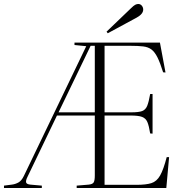

<svg xmlns="http://www.w3.org/2000/svg" viewBox="-30 -944 912 964"><path d="M-10 0V-12L29 -17Q46 -19 62 -27.5Q78 -36 90 -61L403 -712L344 -718V-730H773L801 -580L789 -581Q774 -629 760.5 -656Q747 -683 730.5 -695.5Q714 -708 688.5 -711Q663 -714 624 -714H495V-380H629Q667 -380 684 -386.5Q701 -393 709 -412.5Q717 -432 724 -472H736V-273L724 -274Q718 -312 710 -331Q702 -350 683.5 -357Q665 -364 625 -364H495V-16H655Q703 -16 730 -24.5Q757 -33 774 -63Q791 -93 807 -155H819L805 0H355V-12L415 -17Q435 -19 440.5 -28.5Q446 -38 446 -63V-364H256L108 -56Q99 -38 101 -28.5Q103 -19 123 -17L180 -12V0ZM264 -380H446V-714H425ZM511 -777 505 -785 627 -902Q641 -916 649 -920Q657 -924 664 -924Q675 -924 682 -915.5Q689 -907 689 -896Q689 -874 657 -856Z"/></svg>

Font: Literata 72pt ExtraLight
Style: Regular
Weight: 200
Designer: Latin by Veronika Burian and Jose Scaglione. Greek by Irene Vlachou. Cyrillic by Vera Evstafieva.
Foundry: TypeTogether
Version: Version 3.002